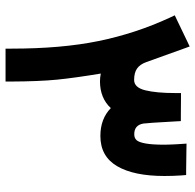

<svg xmlns="http://www.w3.org/2000/svg" viewBox="-26 -678 704 692"><g transform="rotate(90 326.0 -332.0)"><path d="M470.2 -341.8Q408.2 -341.8 369.6 -379.4Q334 -340.8 273.9 -340.3Q259.8 -340.3 245.1 -343.3Q260.7 -249.5 267.1 -185.5Q273.4 -121.6 273.9 -19.5V0H254.4H174.8H155.3V-19.5V-21Q155.3 -201.7 127.9 -335.2Q100.6 -468.8 43.5 -592.3L35.2 -609.9L52.7 -618.2L127.9 -654.3L147.5 -663.6L154.8 -643.6L203.6 -507.8Q211.9 -484.4 227.1 -473.9Q242.2 -463.4 268.1 -463.4Q295.4 -463.4 305.4 -503.4Q315.4 -543.5 315.4 -612.8V-632.3H335L397.9 -631.8H416.5L417.5 -613.3Q423.3 -508.3 425.3 -496.6Q431.2 -463.4 464.4 -463.9Q477.5 -463.9 485.1 -472.2Q492.7 -480.5 497.1 -504.6Q501.5 -528.8 501.5 -572.3Q501.5 -578.6 501.2 -585.7Q501 -592.8 500.7 -600.1Q500.5 -607.4 500 -615Q499.5 -622.6 499 -630.9L497.6 -652.3L519 -651.9L593.3 -650.9H610.8L612.3 -632.8Q614.3 -604 614.3 -572.8Q614.3 -462.4 578.9 -402.1Q543.5 -341.8 470.2 -341.8Z"/></g></svg>

Font: Samim FD
Style: Bold-FD
Weight: 700
Foundry: DejaVu fonts team - Redesigned by Saber Rastikerdar
Version: Version 4.0.1